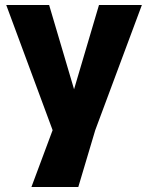

<svg xmlns="http://www.w3.org/2000/svg" viewBox="-20 -550 591 770"><path d="M294 200H106L191 -28L5 -530H177L277 -192L377 -530H549L362 -28Z"/></svg>

Font: Tanohe Sans
Style: Bold
Weight: 700
Designer: Village Type and Design LLC & Cristiano Sobral
Foundry: Cooper Hewitt Smithsonian Design Museum
Version: Version 1.00;September 29, 2021;FontCreator 13.0.0.2655 64-b